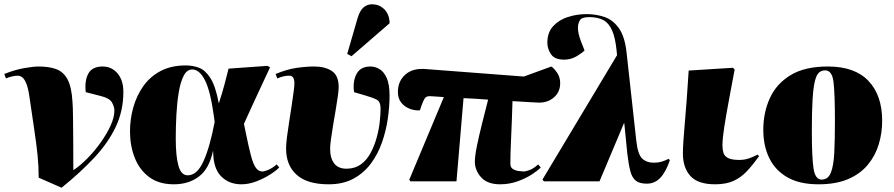

<svg xmlns="http://www.w3.org/2000/svg" viewBox="-22 -848 4180 898"><path d="M266 30 159 -17Q159 -70 153.5 -124Q148 -178 138 -243.5Q128 -309 116 -393Q110 -436 101 -457.5Q92 -479 82 -486.5Q72 -494 61 -494Q49 -494 32 -490Q15 -486 6 -481L-2 -502Q48 -522 91.5 -529.5Q135 -537 158 -537Q208 -537 241.5 -524.5Q275 -512 294 -476.5Q313 -441 317 -372Q319 -348 319.5 -299.5Q320 -251 320.5 -187Q321 -123 321 -52Q353 -73 386.5 -107Q420 -141 448.5 -181Q477 -221 495 -260Q513 -299 513 -331Q513 -349 501.5 -369Q490 -389 449 -399L379 -417Q373 -470 391 -503.5Q409 -537 458 -537Q500 -537 527.5 -505Q555 -473 555 -418Q555 -330 519.5 -255Q484 -180 419 -110.5Q354 -41 266 30Z M791 14Q721 14 675.5 -20Q630 -54 608 -110.5Q586 -167 586 -233Q586 -291 601.5 -346Q617 -401 648.5 -445.5Q680 -490 729.5 -516Q779 -542 847 -542Q880 -542 909 -531Q938 -520 962 -483Q986 -446 1001 -366H1002Q1019 -419 1028 -453Q1037 -487 1047 -527L1229 -540L1241 -533Q1213 -473 1192.5 -429Q1172 -385 1155 -348Q1138 -311 1119 -269L1127 -230Q1141 -161 1151.5 -121Q1162 -81 1174.5 -63.5Q1187 -46 1205 -46Q1216 -46 1235 -54.5Q1254 -63 1272 -79L1284 -65Q1270 -50 1241 -31.5Q1212 -13 1176.5 0.5Q1141 14 1107 14Q1049 14 1012 -23.5Q975 -61 975 -141H974Q956 -58 908 -22Q860 14 791 14ZM856 -28Q900 -28 930 -94.5Q960 -161 982 -278L978 -307Q962 -423 936.5 -473Q911 -523 877 -523Q852 -523 837 -493.5Q822 -464 814 -416Q806 -368 803 -311.5Q800 -255 800 -200Q800 -118 812.5 -73Q825 -28 856 -28Z M1515 14Q1415 14 1365.5 -30.5Q1316 -75 1316 -153Q1316 -173 1320 -205.5Q1324 -238 1330 -275.5Q1336 -313 1341.5 -350Q1347 -387 1351 -416Q1355 -445 1355 -459Q1355 -475 1349.5 -484.5Q1344 -494 1330 -494Q1304 -494 1275 -481L1267 -502Q1320 -524 1365 -530.5Q1410 -537 1448 -537Q1498 -537 1530 -516Q1562 -495 1562 -441Q1562 -426 1558 -397.5Q1554 -369 1548 -333.5Q1542 -298 1536 -262.5Q1530 -227 1526 -197.5Q1522 -168 1522 -152Q1522 -108 1541.5 -83Q1561 -58 1602 -59Q1640 -60 1667 -80Q1694 -100 1711.5 -133Q1729 -166 1739.5 -203.5Q1750 -241 1754 -277Q1758 -313 1758 -340Q1758 -372 1740.5 -381.5Q1723 -391 1688 -401L1634 -417Q1627 -467 1645.5 -502Q1664 -537 1711 -537Q1733 -537 1753.5 -524.5Q1774 -512 1787 -482.5Q1800 -453 1800 -401Q1800 -351 1792 -294.5Q1784 -238 1765 -183Q1746 -128 1713 -83.5Q1680 -39 1631.5 -12.5Q1583 14 1515 14ZM1622 -585 1602 -596 1651 -765Q1662 -800 1679 -814Q1696 -828 1718 -828Q1750 -828 1773 -807Q1796 -786 1800 -749V-739Z M2317 14Q2258 14 2228.5 -18.5Q2199 -51 2199 -92Q2199 -119 2209 -167.5Q2219 -216 2233.5 -273.5Q2248 -331 2261 -382Q2233 -384 2204 -386Q2175 -388 2146 -389L2113 0H1898L1892 -7L2054 -394Q2039 -395 2024 -396Q2009 -397 1994 -398Q1972 -400 1964.5 -388Q1957 -376 1950 -356L1942 -332Q1919 -330 1895 -339Q1871 -348 1855 -367.5Q1839 -387 1839 -418Q1839 -468 1873.5 -499Q1908 -530 1969 -525L2428 -490L2557 -537Q2571 -527 2584.5 -506.5Q2598 -486 2598 -459Q2598 -418 2569.5 -393Q2541 -368 2500 -368Q2493 -368 2459 -370Q2425 -372 2375 -375Q2372 -275 2368.5 -202.5Q2365 -130 2365 -82Q2365 -65 2377 -57.5Q2389 -50 2404.5 -48Q2420 -46 2428 -46Q2436 -46 2454.5 -52.5Q2473 -59 2495 -79L2507 -65Q2497 -53 2468.5 -34Q2440 -15 2400.5 -0.5Q2361 14 2317 14Z M3003 11Q2969 11 2951.5 -3Q2934 -17 2926 -48Q2918 -79 2912 -129L2898 -271H2896L2782 0H2522L2515 -8L2864 -590L2862 -610Q2856 -672 2840.5 -706.5Q2825 -741 2799 -754.5Q2773 -768 2734 -768Q2699 -768 2690 -753Q2681 -738 2681 -717Q2681 -706 2684.5 -689.5Q2688 -673 2697 -650L2712 -612Q2703 -602 2676 -585.5Q2649 -569 2616 -569Q2572 -569 2555 -594.5Q2538 -620 2538 -648Q2538 -696 2565 -725.5Q2592 -755 2634 -768.5Q2676 -782 2722 -782Q2766 -782 2805.5 -768.5Q2845 -755 2873 -715.5Q2901 -676 2909 -598L2954 -190Q2961 -126 2981.5 -106.5Q3002 -87 3036 -87Q3054 -87 3069.5 -91Q3085 -95 3105 -105L3111 -99Q3093 -45 3067 -17Q3041 11 3003 11Z M3323 14Q3242 14 3207 -25Q3172 -64 3172 -130Q3172 -174 3181 -273.5Q3190 -373 3199 -518L3406 -531L3414 -523Q3400 -448 3387 -378.5Q3374 -309 3365.5 -254.5Q3357 -200 3357 -168Q3357 -149 3361.5 -133.5Q3366 -118 3383 -109Q3400 -100 3436 -100Q3461 -100 3483 -108Q3505 -116 3522 -125L3528 -117Q3499 -77 3471.5 -47.5Q3444 -18 3409 -2Q3374 14 3323 14Z M3806 14Q3718 14 3661 -18.5Q3604 -51 3576 -108.5Q3548 -166 3548 -241Q3548 -321 3578.5 -388.5Q3609 -456 3675.5 -496.5Q3742 -537 3850 -537Q3976 -537 4040 -469.5Q4104 -402 4104 -283Q4104 -226 4088 -173Q4072 -120 4037 -77.5Q4002 -35 3945 -10.5Q3888 14 3806 14ZM3821 -8Q3851 -8 3864 -40.5Q3877 -73 3880 -134Q3883 -195 3883 -281Q3883 -409 3876.5 -464Q3870 -519 3837 -519Q3821 -519 3809 -509Q3797 -499 3789.5 -469.5Q3782 -440 3778.5 -383.5Q3775 -327 3775 -235Q3775 -111 3783 -59.5Q3791 -8 3821 -8Z"/></svg>

Font: Literata 72pt Black
Style: Italic
Weight: 900
Italic angle: -2°
Designer: Latin by Veronika Burian and Jose Scaglione. Greek by Irene Vlachou. Cyrillic by Vera Evstafieva
Foundry: TypeTogether
Version: Version 3.002